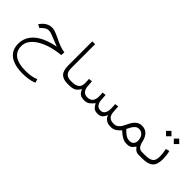

<svg xmlns="http://www.w3.org/2000/svg" viewBox="10 -1442 2576 2576"><g transform="rotate(45 1297.5 -154.0)"><path d="M457.5 -250Q439.5 -257.3 427.7 -262Q416 -266.6 403.3 -271.7Q390.6 -276.9 369.1 -285.6Q319.8 -305.7 287.1 -317.9Q254.4 -330.1 232.9 -330.1Q201.7 -330.1 175.3 -313.7Q148.9 -297.4 128.9 -274.9L117.2 -261.2L68.4 -285.6L81.5 -304.7Q110.4 -343.8 149.4 -365.7Q188.5 -387.7 233.4 -387.7Q260.7 -387.7 296.4 -375.5Q332 -363.3 375 -342.3Q444.8 -308.1 493.9 -290.5Q543 -272.9 584 -268.6L579.6 -212.9Q483.9 -204.1 399.7 -179.7Q315.4 -155.3 251.5 -117.2Q187.5 -79.1 151.1 -29.1Q114.7 21 114.7 80.6Q114.7 179.2 186 227.8Q257.3 276.4 389.6 276.4Q439 276.4 487.8 269.3Q536.6 262.2 582.5 243.2L596.7 294.9Q551.3 314.5 497.3 322.5Q443.4 330.6 382.8 330.6Q285.6 330.6 213.9 304.4Q142.1 278.3 102.5 224.6Q63 170.9 63 88.4Q63 -40 163.1 -126.5Q263.2 -212.9 457.5 -250Z M924.8 0H910.2Q827.1 0 785.9 -41.5Q744.6 -83 744.6 -183.1V-637.7H797.9V-182.6Q797.9 -116.7 827.9 -87.6Q857.9 -58.6 910.2 -58.6H924.8Z M1478 -58.6Q1520.5 -58.6 1540.5 -90.6Q1560.5 -122.6 1560.5 -174.3Q1560.5 -189.5 1559.6 -210.9Q1558.6 -232.4 1556.6 -259.8L1607.9 -265.6L1614.7 -160.6Q1618.2 -111.8 1645.3 -85.2Q1672.4 -58.6 1719.7 -58.6H1734.4V0H1719.7Q1675.8 0 1641.8 -22Q1607.9 -43.9 1592.3 -86.9Q1579.1 -51.3 1554.2 -25.6Q1529.3 0 1478.5 0Q1429.2 0 1405 -23.2Q1380.9 -46.4 1362.3 -83.5Q1335.9 -47.4 1304.7 -23.7Q1273.4 0 1225.6 0Q1185.5 -0.5 1162.1 -11Q1138.7 -21.5 1124.5 -40.8Q1110.4 -60.1 1098.1 -86.9Q1082.5 -59.6 1064 -40Q1045.4 -20.5 1016.1 -10.3Q986.8 0 939 0H905.3V-58.6H939.9Q1002.4 -58.6 1037.6 -84.7Q1072.8 -110.8 1072.8 -175.3Q1072.8 -186.5 1071.8 -205.3Q1070.8 -224.1 1068.8 -249.5L1120.1 -255.4L1127 -160.6Q1130.4 -118.2 1155 -88.4Q1179.7 -58.6 1226.6 -58.6Q1281.7 -58.6 1306.6 -90.3Q1331.5 -122.1 1331.5 -175.3Q1331.5 -186.5 1330.6 -205.1Q1329.6 -223.6 1327.6 -249.5L1378.9 -255.4L1385.7 -160.6Q1388.2 -120.6 1410.2 -89.6Q1432.1 -58.6 1478 -58.6Z M1871.6 -76.7Q1841.8 -42.5 1808.6 -21.2Q1775.4 0 1735.4 0H1714.8V-58.6H1732.9Q1768.6 -58.6 1793.2 -78.1Q1817.9 -97.7 1834.5 -126Q1851.1 -154.3 1862.3 -180.2Q1893.6 -249 1931.6 -279.5Q1969.7 -310.1 2015.6 -310.1Q2083 -310.1 2120.6 -268.6Q2158.2 -227.1 2171.4 -163.1Q2181.2 -116.2 2203.4 -87.4Q2225.6 -58.6 2262.2 -58.6H2276.9V0H2262.2Q2227.1 0 2203.6 -16.1Q2180.2 -32.2 2161.6 -59.1Q2146.5 -36.1 2132.1 -20.5Q2117.7 -4.9 2097.2 2.9Q2076.7 10.7 2043 10.7Q1995.1 10.7 1954.1 -13.2Q1913.1 -37.1 1871.6 -76.7ZM1898.4 -129.4Q1932.1 -90.8 1967.3 -68.1Q2002.4 -45.4 2039.1 -45.4Q2079.1 -45.4 2100.3 -67.4Q2121.6 -89.4 2121.6 -127.9Q2121.6 -179.7 2094.5 -215.6Q2067.4 -251.5 2018.1 -251.5Q1987.8 -251.5 1965.6 -232.2Q1943.4 -212.9 1927 -184.6Q1910.6 -156.2 1898.4 -129.4Z M2515.6 -328.1Q2524.9 -293.5 2528.8 -256.8Q2532.7 -220.2 2532.7 -188.5Q2532.7 -85.9 2485.1 -43Q2437.5 0 2330.1 0H2257.3V-58.6H2330.1Q2404.3 -58.6 2441.4 -84.2Q2478.5 -109.9 2478.5 -187Q2478.5 -213.9 2474.4 -248.3Q2470.2 -282.7 2463.4 -315.4ZM2440.4 -488.3 2491.7 -539.6 2543.5 -488.3 2491.7 -436.5ZM2293 -488.3 2344.2 -539.6 2396 -488.3 2344.2 -436.5Z"/></g></svg>

Font: Vazir Thin WOL
Style: Thin-WOL
Weight: 100
Designer: Saber Rastikerdar
Foundry: Saber Rastikerdar
Version: Version 30.0.0